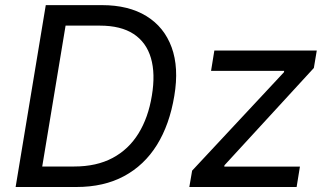

<svg xmlns="http://www.w3.org/2000/svg" viewBox="-20 -748 1313 768"><path d="M285.6 0H93.8L106.9 -82H276.9Q366.2 -82 430.4 -116.2Q494.6 -150.4 533.9 -214.1Q573.2 -277.8 587.4 -365.2Q602.1 -453.1 583.7 -515.9Q565.4 -578.6 514.4 -612.1Q463.4 -645.5 379.4 -645.5H196.8L210.4 -727.5H387.7Q494.1 -727.5 565.4 -683.8Q636.7 -640.1 666.5 -558.8Q696.3 -477.5 677.2 -364.3Q658.2 -249.5 607.7 -168.2Q557.1 -86.9 476.3 -43.5Q395.5 0 285.6 0ZM255.9 -727.5 135.3 0H42.5L163.1 -727.5ZM737.3 0 748.5 -65.4 1115.7 -459 1116.7 -464.4H824.2L837.4 -545.9H1247.1L1235.4 -476.1L877.9 -86.9L877 -81.5H1179.7L1166.5 0Z"/></svg>

Font: Inter
Style: Italic
Weight: 400
Italic angle: -9.3988°
Designer: Rasmus Andersson
Foundry: rsms
Version: Version 4.001;git-66647c0bb